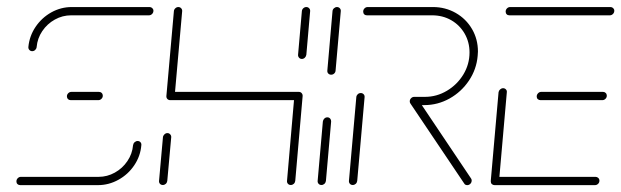

<svg xmlns="http://www.w3.org/2000/svg" viewBox="-20 -539 1809 559"><path d="M380.7 -128.5Q385.6 -128.5 388.9 -125Q392.2 -121.5 391.5 -116.3Q388.9 -84.4 370.9 -57.8Q353 -31.1 324.8 -15.6Q296.7 0 265.2 0H38.9Q34.1 0 30.9 -3Q27.8 -5.9 27.8 -10.7Q27.8 -16.3 31.7 -20.2Q35.6 -24.1 40.7 -24.1H267Q292.2 -24.1 314.4 -36.5Q336.7 -48.9 350.9 -70Q365.2 -91.1 367.4 -116.3Q368.1 -121.5 372 -125Q375.9 -128.5 380.7 -128.5ZM279.3 -260.4Q279.3 -255.2 275.4 -251.3Q271.5 -247.4 266.3 -247.4H185.9Q181.1 -247.4 178 -250.6Q174.8 -253.7 174.8 -258.5Q174.8 -263.7 178.7 -267.6Q182.6 -271.5 187.8 -271.5H268.1Q273 -271.5 276.1 -268.3Q279.3 -265.2 279.3 -260.4ZM73.7 -390Q68.9 -390 65.6 -393.5Q62.2 -397 62.6 -402.2Q65.6 -434.1 83.5 -460.7Q101.5 -487.4 129.4 -503Q157.4 -518.5 188.9 -518.5H415.6Q420 -518.5 423.3 -515.4Q426.7 -512.2 426.7 -507.8Q426.7 -502.2 422.8 -498.3Q418.9 -494.4 413.7 -494.4H187Q161.9 -494.4 139.6 -482Q117.4 -469.6 103.1 -448.5Q88.9 -427.4 86.7 -402.2Q86.3 -397.4 82.6 -393.7Q78.9 -390 73.7 -390Z M454.1 -0.4Q448.9 -0.4 445.7 -3.9Q442.6 -7.4 443 -12.2L454.4 -139.3Q454.8 -144.1 458.7 -147.8Q462.6 -151.5 467.4 -151.5Q472.2 -151.5 475.6 -147.8Q478.9 -144.1 478.5 -139.3L467 -12.2Q466.3 -7 462.6 -3.7Q458.9 -0.4 454.1 -0.4ZM499.3 -518.5Q504.1 -518.5 507.4 -515Q510.7 -511.5 510.4 -506.7L488.5 -259.3Q488.1 -254.4 484.4 -250.9Q480.7 -247.4 475.6 -247.4Q470.7 -247.4 467.4 -250.7Q464.1 -254.1 464.4 -259.3L486.3 -506.7Q486.7 -511.5 490.6 -515Q494.4 -518.5 499.3 -518.5ZM848.1 -247.4H475.6L477.4 -271.5H850ZM850 -271.5Q855.2 -271.5 858.3 -267.8Q861.5 -264.1 861.1 -259.3L839.6 -12.2Q838.9 -7 835.2 -3.7Q831.5 -0.4 826.7 -0.4Q821.5 -0.4 818.3 -3.9Q815.2 -7.4 815.6 -12.2L837 -259.3Q837.8 -264.4 841.5 -268Q845.2 -271.5 850 -271.5ZM858.9 -367.4Q853.7 -367.4 850.6 -371.1Q847.4 -374.8 847.8 -379.6L858.9 -506.7Q859.3 -511.5 863.1 -515Q867 -518.5 871.9 -518.5Q876.7 -518.5 880 -515Q883.3 -511.5 883 -506.7L871.9 -379.6Q871.1 -374.4 867.4 -370.9Q863.7 -367.4 858.9 -367.4Z M915.9 -0.4Q910.7 -0.4 907.6 -3.9Q904.4 -7.4 904.8 -12.2L920 -185.2Q920.7 -190.4 924.4 -193.9Q928.1 -197.4 933 -197.4Q938.1 -197.4 941.3 -193.7Q944.4 -190 944.1 -185.2L928.9 -12.2Q928.1 -7 924.4 -3.7Q920.7 -0.4 915.9 -0.4ZM944.1 -321.5Q939.3 -321.5 935.9 -324.8Q932.6 -328.1 933 -333.3L948.1 -506.7Q948.5 -511.5 952.4 -515Q956.3 -518.5 961.1 -518.5Q965.9 -518.5 969.3 -515Q972.6 -511.5 972.2 -506.7L957 -333.3Q956.7 -328.5 953 -325Q949.3 -321.5 944.1 -321.5Z M1007 -0.4Q1001.9 -0.4 998.7 -3.9Q995.6 -7.4 995.9 -12.2L1017.4 -256.3Q1017.8 -261.1 1021.5 -264.6Q1025.2 -268.1 1030.4 -268.1Q1035.2 -268.1 1038.5 -264.8Q1041.9 -261.5 1041.5 -256.3L1020 -12.2Q1019.3 -7 1015.6 -3.7Q1011.9 -0.4 1007 -0.4ZM1353.3 -13.7Q1353.3 -7.8 1349.4 -3.9Q1345.6 0 1340.4 0Q1334.1 0 1331.5 -4.8L1174.8 -237.8Q1173 -240.4 1173 -243.7Q1173 -249.3 1176.9 -253.1Q1180.7 -257 1185.9 -257Q1188.9 -257 1191.3 -255.7Q1193.7 -254.4 1195.2 -252.2L1351.5 -19.3Q1353.3 -16.7 1353.3 -13.7ZM1173 -244.1Q1173 -249.3 1176.9 -253.1Q1180.7 -257 1185.9 -257H1217.4Q1251.5 -257 1281.3 -274.8Q1311.1 -292.6 1329.1 -322.2Q1347 -351.9 1347 -386.3Q1347 -416.3 1332.8 -441.1Q1318.5 -465.9 1293.7 -480.2Q1268.9 -494.4 1238.1 -494.4H1048.1Q1043.3 -494.4 1040.4 -497.4Q1037.4 -500.4 1037.4 -505.2Q1037.4 -510.7 1041.3 -514.6Q1045.2 -518.5 1050.4 -518.5H1240.4Q1276.7 -518.5 1306.9 -501.3Q1337 -484.1 1354.3 -454.4Q1371.5 -424.8 1371.5 -388.9Q1371.5 -385.2 1370.7 -376.3Q1367.4 -337.4 1345.4 -304.4Q1323.3 -271.5 1288.9 -252.2Q1254.4 -233 1215.6 -233H1184.1Q1179.3 -233 1176.1 -236.1Q1173 -239.3 1173 -244.1Z M1408.9 -13 1431.5 -270.4Q1432.2 -275.2 1436.1 -278.7Q1440 -282.2 1444.8 -282.2Q1449.6 -282.2 1453 -278.7Q1456.3 -275.2 1455.6 -270.4L1433 -13ZM1725.2 -13Q1725.2 -7.4 1721.3 -3.7Q1717.4 0 1712.2 0H1420Q1415.2 0 1412 -3Q1408.9 -5.9 1408.9 -10.7Q1408.9 -16.3 1412.8 -20.2Q1416.7 -24.1 1421.9 -24.1H1714.1Q1718.5 -24.1 1721.9 -20.9Q1725.2 -17.8 1725.2 -13ZM1542.6 -258.1Q1542.6 -263.3 1546.5 -267.4Q1550.4 -271.5 1555.6 -271.5H1735.9Q1740.4 -271.5 1743.5 -268.3Q1746.7 -265.2 1746.7 -260.4Q1746.7 -255.2 1742.8 -251.3Q1738.9 -247.4 1733.7 -247.4H1553.7Q1548.9 -247.4 1545.7 -250.4Q1542.6 -253.3 1542.6 -258.1ZM1452.2 -505.2Q1452.2 -510.7 1456.1 -514.6Q1460 -518.5 1465.2 -518.5H1757.4Q1761.9 -518.5 1765.2 -515.4Q1768.5 -512.2 1768.5 -507.8Q1768.5 -502.2 1764.6 -498.3Q1760.7 -494.4 1755.6 -494.4H1463Q1458.1 -494.4 1455.2 -497.4Q1452.2 -500.4 1452.2 -505.2Z"/></svg>

Font: 26F Galaxy Sans Thin
Style: Italic
Weight: 100
Italic angle: -4.99998°
Designer: C₂₉H₂₅N₃O₅
Version: Version 1.200